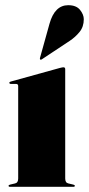

<svg xmlns="http://www.w3.org/2000/svg" viewBox="-20 -719 342 739"><path d="M231 -453V-32Q231 -15.5 243 -13L262 -8.5Q268 -7 268 -4Q268 0 263 0H18Q13 0 13 -4Q13 -7 19 -8.5L38 -13Q50 -15.5 50 -32V-388Q50 -396 41.5 -396H22Q16 -396 16 -400.5Q16 -403.5 21 -405L210.5 -457.5Q220.5 -460 224 -460Q231 -460 231 -453ZM170.5 -627.5Q190.5 -699 242.5 -699Q273.5 -699 288 -681Q302.5 -663 302.5 -645Q302.5 -616 286.2 -596Q270 -576 248 -561.5L140 -490Q136.5 -488 134 -490.5Q133 -491.5 134 -496.5Z"/></svg>

Font: Fraunces 144pt S000 Black
Style: Regular
Weight: 900
Version: Version 1.000; ttfautohint (v1.8.3)